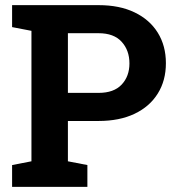

<svg xmlns="http://www.w3.org/2000/svg" viewBox="-20 -731 687 751"><path d="M245.6 -100.1 321.8 -85.4V0H27.3V-85.4L103 -100.1V-610.4L27.3 -625V-710.9H365.7Q447.8 -710.9 506.3 -682.6Q565.4 -654.3 597.2 -603Q628.9 -551.8 628.9 -483.9Q628.9 -416 597.2 -365.2Q565.4 -314 506.3 -285.9Q447.3 -257.8 365.7 -257.8H245.6ZM365.7 -601.1H245.6V-367.7H365.7Q425.3 -367.7 455.8 -400.1Q486.3 -432.6 486.3 -482.9Q486.3 -534.2 455.8 -567.6Q425.3 -601.1 365.7 -601.1Z"/></svg>

Font: Battambang
Style: Bold
Weight: 700
Designer: Danh Hong
Version: Version 8.002; ttfautohint (v1.8.3)